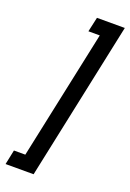

<svg xmlns="http://www.w3.org/2000/svg" viewBox="-177 -794 603 888"><g transform="rotate(20 124.5 -350.0)"><path d="M-27 40 -12 -32H44L179 -668H123L139 -740H276L111 40Z"/></g></svg>

Font: Raleway-v4020 Medium
Style: Italic
Weight: 500
Italic angle: -12°
Designer: Matt McInerney, Pablo Impallari, Rodrigo Fuenzalida
Foundry: Matt McInerney, Pablo Impallari, Rodrigo Fuenzalida
Version: Version 4.020;PS 004.020;hotconv 1.0.88;makeotf.lib2.5.64775